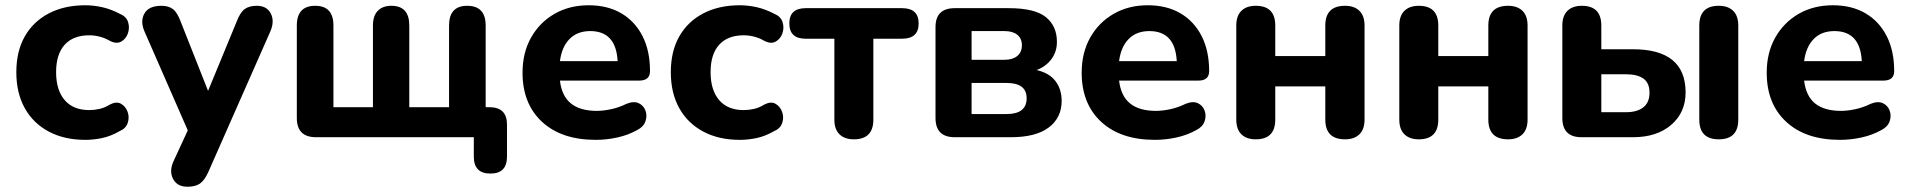

<svg xmlns="http://www.w3.org/2000/svg" viewBox="-20 -521 7249 729"><path d="M304 10Q224 10 165 -21.5Q106 -53 74 -110.5Q42 -168 42 -247Q42 -326 74 -382.5Q106 -439 165 -470Q224 -501 304 -501Q336 -501 369 -493.5Q402 -486 436 -468Q460 -458 466.5 -436.5Q473 -415 465.5 -394Q458 -373 440 -363Q422 -353 397 -366Q378 -377 358 -382Q338 -387 319 -387Q258 -387 225.5 -351Q193 -315 193 -247Q193 -179 225.5 -141Q258 -103 319 -103Q338 -103 358 -107.5Q378 -112 397 -124Q422 -137 439.5 -127Q457 -117 464.5 -96.5Q472 -76 465 -54.5Q458 -33 434 -23Q401 -4 368.5 3Q336 10 304 10Z M692 188Q653 188 637.5 159Q622 130 638 93L693 -26L528 -403Q512 -441 528.5 -470Q545 -499 593 -499Q620 -499 636.5 -486.5Q653 -474 666 -439L770 -176L879 -440Q892 -474 909 -486.5Q926 -499 955 -499Q993 -499 1008 -470Q1023 -441 1007 -403L771 132Q756 165 738.5 176.5Q721 188 692 188Z M1842 138Q1779 138 1779 74V0H1180Q1107 0 1107 -73V-424Q1107 -499 1177 -499Q1246 -499 1246 -424V-114H1396V-424Q1396 -461 1414.5 -480Q1433 -499 1466 -499Q1534 -499 1534 -424V-114H1685V-424Q1685 -499 1754 -499Q1824 -499 1824 -424V-114H1838Q1905 -114 1905 -48V74Q1905 138 1842 138Z M2242 10Q2112 10 2038 -58.5Q1964 -127 1964 -245Q1964 -321 1996.5 -378.5Q2029 -436 2085.5 -468.5Q2142 -501 2215 -501Q2287 -501 2339 -470.5Q2391 -440 2419.5 -384Q2448 -328 2448 -251Q2448 -215 2407 -215H2106Q2113 -156 2148 -128Q2183 -100 2246 -100Q2271 -100 2301 -106.5Q2331 -113 2359 -127Q2387 -138 2405.5 -129Q2424 -120 2431 -100.5Q2438 -81 2430.5 -60Q2423 -39 2399 -27Q2365 -8 2324 1Q2283 10 2242 10ZM2106 -289H2325Q2319 -403 2221 -403Q2172 -403 2142.5 -373Q2113 -343 2106 -289Z M2789 10Q2709 10 2650 -21.5Q2591 -53 2559 -110.5Q2527 -168 2527 -247Q2527 -326 2559 -382.5Q2591 -439 2650 -470Q2709 -501 2789 -501Q2821 -501 2854 -493.5Q2887 -486 2921 -468Q2945 -458 2951.5 -436.5Q2958 -415 2950.5 -394Q2943 -373 2925 -363Q2907 -353 2882 -366Q2863 -377 2843 -382Q2823 -387 2804 -387Q2743 -387 2710.5 -351Q2678 -315 2678 -247Q2678 -179 2710.5 -141Q2743 -103 2804 -103Q2823 -103 2843 -107.5Q2863 -112 2882 -124Q2907 -137 2924.5 -127Q2942 -117 2949.5 -96.5Q2957 -76 2950 -54.5Q2943 -33 2919 -23Q2886 -4 2853.5 3Q2821 10 2789 10Z M3222 8Q3187 8 3167.5 -11Q3148 -30 3148 -67V-374H3039Q2977 -374 2977 -432Q2977 -490 3039 -490H3405Q3468 -490 3468 -432Q3468 -374 3405 -374H3296V-67Q3296 8 3222 8Z M3669 -88H3802Q3878 -88 3878 -148Q3878 -206 3802 -206H3669ZM3669 -294H3794Q3825 -294 3842.5 -308.5Q3860 -323 3860 -349Q3860 -375 3842.5 -389Q3825 -403 3794 -403H3669ZM3605 0Q3532 0 3532 -73V-418Q3532 -490 3605 -490H3810Q3909 -490 3951 -456Q3993 -422 3993 -362Q3993 -325 3972.5 -297Q3952 -269 3916 -255Q3964 -244 3987.5 -213Q4011 -182 4011 -138Q4011 -74 3962 -37Q3913 0 3818 0Z M4365 10Q4235 10 4161 -58.5Q4087 -127 4087 -245Q4087 -321 4119.5 -378.5Q4152 -436 4208.5 -468.5Q4265 -501 4338 -501Q4410 -501 4462 -470.5Q4514 -440 4542.5 -384Q4571 -328 4571 -251Q4571 -215 4530 -215H4229Q4236 -156 4271 -128Q4306 -100 4369 -100Q4394 -100 4424 -106.5Q4454 -113 4482 -127Q4510 -138 4528.5 -129Q4547 -120 4554 -100.5Q4561 -81 4553.5 -60Q4546 -39 4522 -27Q4488 -8 4447 1Q4406 10 4365 10ZM4229 -289H4448Q4442 -403 4344 -403Q4295 -403 4265.5 -373Q4236 -343 4229 -289Z M4748 8Q4713 8 4693.5 -11Q4674 -30 4674 -67V-424Q4674 -461 4693.5 -480Q4713 -499 4748 -499Q4822 -499 4822 -424V-308H5012V-424Q5012 -499 5087 -499Q5122 -499 5141.5 -480Q5161 -461 5161 -424V-67Q5161 -30 5141.5 -11Q5122 8 5087 8Q5012 8 5012 -67V-193H4822V-67Q4822 8 4748 8Z M5367 8Q5332 8 5312.5 -11Q5293 -30 5293 -67V-424Q5293 -461 5312.5 -480Q5332 -499 5367 -499Q5441 -499 5441 -424V-308H5631V-424Q5631 -499 5706 -499Q5741 -499 5760.5 -480Q5780 -461 5780 -424V-67Q5780 -30 5760.5 -11Q5741 8 5706 8Q5631 8 5631 -67V-193H5441V-67Q5441 8 5367 8Z M5985 0Q5912 0 5912 -73V-424Q5912 -461 5931.5 -480Q5951 -499 5986 -499Q6060 -499 6060 -424V-334H6180Q6380 -334 6380 -170Q6380 -94 6325.5 -47Q6271 0 6180 0ZM6060 -95H6154Q6196 -95 6219.5 -113.5Q6243 -132 6243 -169Q6243 -206 6220 -222.5Q6197 -239 6154 -239H6060ZM6506 8Q6432 8 6432 -67V-424Q6432 -499 6506 -499Q6541 -499 6560.5 -480Q6580 -461 6580 -424V-67Q6580 8 6506 8Z M6966 10Q6836 10 6762 -58.5Q6688 -127 6688 -245Q6688 -321 6720.5 -378.5Q6753 -436 6809.5 -468.5Q6866 -501 6939 -501Q7011 -501 7063 -470.5Q7115 -440 7143.5 -384Q7172 -328 7172 -251Q7172 -215 7131 -215H6830Q6837 -156 6872 -128Q6907 -100 6970 -100Q6995 -100 7025 -106.5Q7055 -113 7083 -127Q7111 -138 7129.5 -129Q7148 -120 7155 -100.5Q7162 -81 7154.5 -60Q7147 -39 7123 -27Q7089 -8 7048 1Q7007 10 6966 10ZM6830 -289H7049Q7043 -403 6945 -403Q6896 -403 6866.5 -373Q6837 -343 6830 -289Z"/></svg>

Font: Chiron GoRound TC
Style: Bold
Weight: 700
Designer: Ryoko NISHIZUKA 西塚涼子 (kana, bopomofo & ideographs); Paul D. Hunt (Latin, Greek & Cyrillic); Sandoll Communications 산돌커뮤니
Foundry: Adobe
Version: Version 1.000;hotconv 1.1.1;makeotfexe 2.6.0